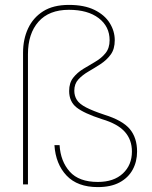

<svg xmlns="http://www.w3.org/2000/svg" viewBox="-20 -752 620 783"><path d="M379 11Q296 11 251.5 -36Q207 -83 202 -160H223Q227 -94 264.5 -52Q302 -10 379 -10Q444 -10 481 -44.5Q518 -79 518 -134Q518 -182 489 -214.5Q460 -247 396 -266Q322 -290 292 -314Q262 -338 262 -381Q262 -414 278.5 -435Q295 -456 319.5 -471Q344 -486 369 -500.5Q394 -515 410.5 -535.5Q427 -556 427 -588Q427 -644 382.5 -678Q338 -712 261 -712Q180 -712 137 -663.5Q94 -615 94 -531V0H74V-537Q74 -592 94.5 -636Q115 -680 156 -706Q197 -732 261 -732Q324 -732 365.5 -711.5Q407 -691 427.5 -658Q448 -625 448 -588Q448 -552 431.5 -529.5Q415 -507 390.5 -491Q366 -475 341 -460.5Q316 -446 299.5 -428Q283 -410 283 -382Q283 -361 293.5 -344.5Q304 -328 331 -314Q358 -300 406 -284Q480 -261 509.5 -225.5Q539 -190 539 -134Q539 -93 521 -60Q503 -27 467.5 -8Q432 11 379 11Z"/></svg>

Font: DM Sans 12pt Thin
Style: Regular
Weight: 250
Version: Version 4.004;gftools[0.9.30]